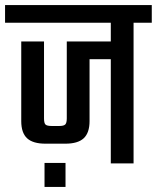

<svg xmlns="http://www.w3.org/2000/svg" viewBox="-40 -646 620 759"><path d="M560 -626V-556H488V0H398V-412H314V-167Q314 -121 291 -99.5Q268 -78 218 -78H140Q90 -78 67 -99.5Q44 -121 44 -167V-482H134V-178Q134 -159 140 -153.5Q146 -148 164 -148H195Q212 -148 218 -154Q224 -160 224 -178V-482H398V-556H-20V-626ZM136 93V-2H219V93Z"/></svg>

Font: Teko Regular
Style: Regular
Weight: 400
Designer: Manushi Parikh, Jonny Pinhorn
Foundry: Indian Type Foundry
Version: Version 1.105;PS 1.0;hotconv 1.0.78;makeotf.lib2.5.61930; tt